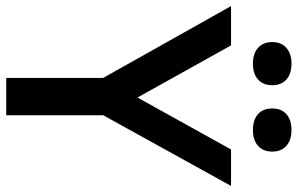

<svg xmlns="http://www.w3.org/2000/svg" viewBox="-218 -786 979 632"><g transform="rotate(90 272.0 -469.5)"><path d="M567.5 -740 335 -319.5V0H212V-319L-24.5 -740H105L276.5 -432L447.5 -740ZM94 -875.5Q94 -905.5 113 -922.2Q132 -939 165 -939Q198.5 -939 217.2 -922.2Q236 -905.5 236 -875.5Q236 -845.5 217.2 -828.8Q198.5 -812 165 -812Q132 -812 113 -828.8Q94 -845.5 94 -875.5ZM312.5 -875.5Q312.5 -905.5 331.2 -922.2Q350 -939 383.5 -939Q416.5 -939 435.5 -922.2Q454.5 -905.5 454.5 -875.5Q454.5 -845.5 435.5 -828.8Q416.5 -812 383.5 -812Q350 -812 331.2 -828.8Q312.5 -845.5 312.5 -875.5Z"/></g></svg>

Font: Encode Sans Condensed SemiBold
Style: Regular
Weight: 600
Width: 3
Designer: Multiple Designers
Foundry: Impallari Type
Version: Version 2.000